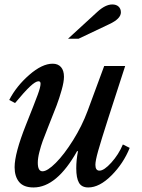

<svg xmlns="http://www.w3.org/2000/svg" viewBox="-20 -823 633 853"><path d="M168.9 -62Q190.4 -62 227.8 -99.4Q265.1 -136.7 304.9 -200.4Q344.7 -264.2 369.1 -330.1L442.9 -529.8H536.1L461.9 -300.8Q428.2 -195.8 416 -152.3Q403.8 -108.9 403.8 -90.8Q403.8 -64.9 421.9 -64.9Q442.4 -64.9 474.6 -100.6Q506.8 -136.2 525.9 -181.2L556.2 -166Q528.3 -96.7 475.1 -43.5Q421.9 9.8 372.1 9.8Q342.8 9.8 330.8 -11.2Q318.8 -32.2 318.8 -75.2Q318.8 -112.3 326.2 -149.9L323.2 -152.8Q232.4 9.8 128.9 9.8Q85 9.8 64.9 -14.6Q44.9 -39.1 44.9 -80.1Q44.9 -141.6 95.2 -268.1Q134.8 -367.2 147.5 -401.9Q160.2 -436.5 160.2 -451.2Q160.2 -461.9 150.9 -461.9Q138.2 -461.9 113.8 -439.2Q89.4 -416.5 46.9 -365.2L21 -378.9Q52.7 -440.4 109.9 -490.2Q167 -540 213.9 -540Q237.8 -540 251 -524.9Q264.2 -509.8 264.2 -481.9Q264.2 -459.5 253.9 -423.1Q243.7 -386.7 231.4 -354.2Q219.2 -321.8 193.8 -258.8Q177.7 -218.8 169.7 -196.5Q161.6 -174.3 154.8 -147.2Q147.9 -120.1 147.9 -100.1Q147.9 -62 168.9 -62ZM329.1 -650.9H282.2L412.1 -770Q448.2 -803.2 479 -803.2Q496.6 -803.2 506.8 -793.7Q517.1 -784.2 517.1 -768.1Q517.1 -739.7 465.8 -715.8Z"/></svg>

Font: Libre Baskerville
Style: Italic
Weight: 400
Designer: Pablo Impallari, Rodrigo Fuenzalida
Foundry: Pablo Impallari, Rodrigo Fuenzalida
Version: Version 1.000